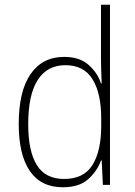

<svg xmlns="http://www.w3.org/2000/svg" viewBox="-20 -780 570 810"><path d="M245 10Q153 10 106 -58.5Q59 -127 59 -257Q59 -395 109 -467.5Q159 -540 251 -540Q316 -540 354 -506Q392 -472 406 -428H409Q408 -455 407 -480.5Q406 -506 406 -531V-760H444V0H414L409 -103H406Q390 -58 352 -24Q314 10 245 10ZM250 -25Q334 -25 370.5 -84.5Q407 -144 407 -248V-280Q407 -386 370.5 -445.5Q334 -505 256 -505Q179 -505 139 -442.5Q99 -380 99 -256Q99 -142 135.5 -83.5Q172 -25 250 -25Z"/></svg>

Font: Noto Sans Mono Condensed ExtraLight
Style: Regular
Weight: 200
Width: 3
Designer: Monotype Design Team
Foundry: Monotype Imaging Inc.
Version: Version 2.014; ttfautohint (v1.8.4.7-5d5b)